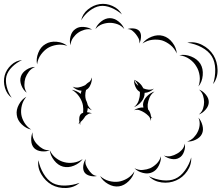

<svg xmlns="http://www.w3.org/2000/svg" viewBox="-84 -885 1135 984"><path d="M332 -781Q339 -814 366.5 -836.5Q394 -859 427 -864Q460 -869 492.5 -854.5Q525 -840 541 -811Q516 -833 485.5 -845.5Q455 -858 428 -854Q402 -850 375.5 -830Q349 -810 332 -781ZM405 -736Q413 -758 434.5 -775Q456 -792 479 -792Q502 -792 523.5 -775Q545 -758 553 -736Q538 -754 518 -761Q498 -768 479 -768Q460 -768 440 -761Q420 -754 405 -736ZM277 -653Q271 -674 277.5 -699Q284 -724 302 -736Q319 -749 345 -747Q371 -745 388 -733Q368 -738 349 -732.5Q330 -727 316 -717Q302 -707 290.5 -691Q279 -675 277 -653ZM569 -736Q583 -741 602 -739Q621 -737 631 -725Q640 -713 638.5 -694Q637 -675 630 -662Q632 -677 626 -688.5Q620 -700 612 -710Q605 -719 594.5 -727.5Q584 -736 569 -736ZM646 -662Q663 -685 693.5 -697Q724 -709 752 -701Q780 -693 800 -666.5Q820 -640 822 -611Q810 -638 789 -654.5Q768 -671 746 -678Q723 -684 696.5 -681Q670 -678 646 -662ZM106 -555Q100 -583 112 -614Q124 -645 149 -659Q173 -674 206 -671Q239 -668 261 -650Q234 -659 207.5 -655Q181 -651 161 -639Q142 -627 126 -605.5Q110 -584 106 -555ZM876 -666Q914 -674 951.5 -655Q989 -636 1010 -602Q1030 -569 1031 -527Q1032 -485 1008 -454Q1020 -491 1019 -530.5Q1018 -570 1001 -597Q984 -624 949.5 -642.5Q915 -661 876 -666ZM835 -602Q864 -608 895.5 -595.5Q927 -583 943 -558Q958 -533 955 -499Q952 -465 933 -442Q943 -470 939 -497.5Q935 -525 922 -545Q910 -566 887.5 -582Q865 -598 835 -602ZM-24 -384Q-49 -402 -58.5 -434.5Q-68 -467 -60 -498Q-52 -528 -27 -551.5Q-2 -575 29 -577Q0 -564 -22 -542Q-44 -520 -51 -495Q-57 -471 -49.5 -440.5Q-42 -410 -24 -384ZM53 -410Q35 -423 25.5 -447.5Q16 -472 23 -493Q30 -514 52 -528Q74 -542 96 -542Q76 -534 64 -518Q52 -502 46 -485Q41 -469 41 -449Q41 -429 53 -410ZM327 -244Q325 -249 323 -255Q320 -253 317 -250Q320 -254 323 -259Q321 -270 322.5 -282Q324 -294 331 -301Q335 -305 342 -307Q344 -327 341 -345Q337 -367 322.5 -389Q308 -411 284 -425Q308 -421 330 -404Q331 -412 334 -420Q307 -422 288 -441Q304 -434 319 -437Q334 -440 347 -446Q350 -447 353 -449Q364 -460 376 -467Q384 -476 387 -488Q388 -480 386 -472H387L386 -471Q384 -457 376.5 -443.5Q369 -430 357 -424Q353 -410 353 -396Q353 -385 356 -374Q362 -362 365 -350V-348Q373 -332 387 -320Q376 -324 366 -332Q365 -321 362 -310Q376 -309 387 -304Q376 -305 367.5 -300Q359 -295 353 -289Q343 -272 329 -260Q326 -252 327 -244ZM603 -476Q635 -464 651 -432Q663 -427 677 -425.5Q691 -424 705 -431Q685 -411 657 -409Q657 -408 657 -406Q657 -384 640.5 -364Q624 -344 603 -336Q620 -350 626.5 -369Q633 -388 633 -406Q633 -410 633 -414Q618 -422 610 -440.5Q602 -459 603 -476Q606 -466 612 -458.5Q618 -451 625 -445Q618 -464 603 -476ZM936 -426Q955 -419 970.5 -400.5Q986 -382 986 -362Q986 -342 970 -323.5Q954 -305 935 -298Q951 -311 956.5 -328.5Q962 -346 962 -362Q962 -378 956.5 -395.5Q951 -413 936 -426ZM603 -320Q612 -327 625.5 -331Q639 -335 651 -334Q649 -343 649 -351Q651 -373 669 -391.5Q687 -410 708 -416Q690 -403 682.5 -385Q675 -367 673 -350Q672 -336 675 -324Q687 -311 690 -288Q693 -283 697 -279Q693 -281 690 -283Q691 -274 689 -265Q687 -281 677 -291Q667 -301 656 -308Q645 -315 631.5 -320Q618 -325 603 -320ZM76 -221Q50 -226 27.5 -247.5Q5 -269 2 -296Q-2 -322 13 -349.5Q28 -377 51 -389Q34 -369 28 -345Q22 -321 25 -299Q28 -278 41 -256.5Q54 -235 76 -221ZM933 -282Q947 -267 953.5 -242.5Q960 -218 951 -199Q942 -180 919 -169Q896 -158 875 -160Q895 -166 908.5 -180Q922 -194 929 -209Q937 -224 939 -243.5Q941 -263 933 -282ZM171 -115Q153 -107 129 -109.5Q105 -112 91 -126Q77 -141 76 -165Q75 -189 83 -207Q81 -187 89 -170.5Q97 -154 109 -143Q120 -131 135.5 -122.5Q151 -114 171 -115ZM863 -149Q867 -130 859 -107.5Q851 -85 834 -76Q817 -66 794 -70.5Q771 -75 756 -88Q774 -81 791.5 -85Q809 -89 822 -97Q836 -104 848 -117Q860 -130 863 -149ZM340 -70Q324 -48 295 -36Q266 -24 239 -31Q213 -38 193.5 -63Q174 -88 171 -115Q183 -90 203.5 -74.5Q224 -59 245 -54Q267 -48 292.5 -51.5Q318 -55 340 -70ZM741 -84Q742 -60 729.5 -35.5Q717 -11 696 -2Q675 8 648 1Q621 -6 605 -23Q626 -12 647.5 -14Q669 -16 686 -23Q703 -31 718.5 -46Q734 -61 741 -84ZM896 -78Q898 -41 875.5 -8Q853 25 818 40Q784 55 744.5 50Q705 45 679 18Q713 35 750 39Q787 43 814 31Q842 19 864 -11.5Q886 -42 896 -78ZM413 17Q397 21 377 16Q357 11 348 -3Q340 -17 343 -37Q346 -57 356 -70Q351 -54 356 -40.5Q361 -27 369 -16Q376 -5 386.5 5Q397 15 413 17ZM324 52Q295 77 254.5 78.5Q214 80 181 62Q148 43 127.5 8Q107 -27 113 -64Q120 -27 139.5 5.5Q159 38 186 53Q212 67 250 66Q288 65 324 52ZM605 -7Q599 20 576 43Q553 66 526 70Q498 74 470 58Q442 42 429 17Q450 36 475 42.5Q500 49 523 46Q545 43 567.5 30Q590 17 605 -7Z"/></svg>

Font: Rubik Puddles
Style: Regular
Weight: 400
Designer: Hubert and Fischer, NaN
Foundry: Hubert and Fischer, NaN
Version: Version 2.200